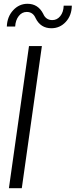

<svg xmlns="http://www.w3.org/2000/svg" viewBox="-20 -993 399 1013"><path d="M251 -844Q194 -844 168 -897Q154 -930 121 -930Q96 -930 79 -908.5Q62 -887 60 -853H16Q18 -905 49.5 -939Q81 -973 125 -973Q181 -973 208 -920Q222 -887 256 -887Q281 -887 298 -908Q315 -929 316 -963H359Q358 -911 327 -877.5Q296 -844 251 -844ZM133 -750H201L95 0H27Z"/></svg>

Font: Oakes Grotesk Light
Style: Italic
Weight: 300
Italic angle: -8°
Designer: Samuel Oakes
Foundry: Samuel Oakes
Version: Version 1.000;PS 001.000;hotconv 1.0.88;makeotf.lib2.5.64775